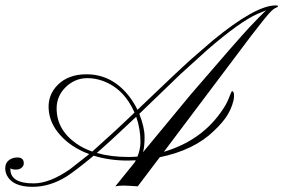

<svg xmlns="http://www.w3.org/2000/svg" viewBox="-118 -706 1074 728"><path d="M366.2 -97.2Q296.9 -97.2 237.3 -115.7Q168.9 -59.1 134.8 -37.1Q71.3 2.4 5.4 2.4Q-69.8 2.4 -91.8 -41Q-98.1 -54.2 -98.1 -66.9Q-98.1 -79.6 -93.8 -87.4Q-89.4 -95.2 -83 -99.6Q-69.8 -108.9 -52.2 -108.9Q-27.8 -108.9 -27.8 -86.9Q-27.8 -77.1 -35.9 -70.1Q-43.9 -63 -57.9 -63Q-71.8 -63 -78.6 -67.9V-64.5Q-78.6 -10.7 9.3 -10.7Q70.3 -10.7 147.5 -64.5L220.2 -121.6Q150.9 -147.5 109.4 -194.8Q69.3 -239.7 66.4 -293.9Q63.5 -347.2 101.6 -384.8Q141.6 -424.3 210 -424.3Q305.2 -424.3 370.1 -342.8Q389.6 -317.9 403.3 -289.6Q560.1 -439.9 608.4 -482.9L688.5 -552.2Q850.6 -685.5 927.2 -685.5Q936 -685.5 936 -682.6Q936 -679.2 928 -676.3Q919.9 -673.3 910.2 -663.6Q900.4 -653.8 881.8 -630.9L834 -569.8L503.4 -130.4Q639.6 -170.9 715.8 -275.4Q740.2 -308.6 748.5 -331.1Q759.8 -360.8 762.2 -360.8Q763.7 -360.8 766.8 -356.7Q770 -352.5 769.3 -339.1Q768.6 -325.7 762.2 -307.4Q755.9 -289.1 746.1 -272.5Q730 -244.6 692.9 -209.5Q618.2 -136.7 487.8 -109.9L404.3 0.5L373 -1.5Q357.4 -2.4 348.4 -2.4Q339.4 -2.4 333 -1.5L319.3 0.5L391.6 -88.9Q393.1 -91.3 394.5 -93.5Q396 -95.7 397 -98.1Q381.3 -97.2 366.2 -97.2ZM410.2 -274.4Q430.2 -223.1 430.2 -186.5Q430.2 -149.9 424.3 -128.9L605.5 -348.1Q784.7 -556.6 827.6 -602.3Q870.6 -647.9 891.1 -667L858.4 -653.3Q792.5 -624.5 669.9 -518.6L567.4 -425.8ZM231.9 -131.3Q327.1 -216.3 392.1 -279.3Q351.6 -371.6 268.6 -400.4Q240.7 -409.7 214.1 -409.7Q187.5 -409.7 166.7 -400.1Q146 -390.6 130.4 -375Q96.7 -341.3 96.7 -294.9Q96.7 -213.4 172.9 -160.6Q198.2 -143.1 231.9 -131.3ZM249 -126Q302.7 -110.8 369.1 -110.8Q386.2 -110.8 403.3 -112.3Q414.6 -141.1 414.6 -168Q414.6 -217.8 398.4 -263.2Q288.6 -159.7 249 -126Z"/></svg>

Font: Pinyon Script
Style: Regular
Weight: 400
Designer: Nicole Fally
Foundry: Nicole Fally
Version: Version 1.005